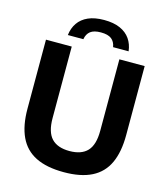

<svg xmlns="http://www.w3.org/2000/svg" viewBox="-135 -1052 1019 1166"><g transform="rotate(15 374.0 -469.0)"><path d="M375.5 9.5Q267.5 9.5 198.5 -25Q129.5 -59.5 96.5 -129.8Q63.5 -200 63.5 -306.5V-740H225.5V-290.5Q225.5 -202.5 263 -163Q300.5 -123.5 375.5 -123.5Q450.5 -123.5 487.8 -163Q525 -202.5 525 -290.5V-740H684V-306.5Q684 -200 651.5 -129.8Q619 -59.5 550.5 -25Q482 9.5 375.5 9.5ZM184.5 -801.5Q189.5 -845.5 212 -878.2Q234.5 -911 275 -929Q315.5 -947 375 -947Q434.5 -947 475.2 -929Q516 -911 538.8 -878.2Q561.5 -845.5 566.5 -801.5H469Q463.5 -835 441.5 -852Q419.5 -869 375 -869Q331.5 -869 309.5 -852Q287.5 -835 282 -801.5Z"/></g></svg>

Font: Encode Sans SC
Style: Bold
Weight: 700
Version: Version 3.002